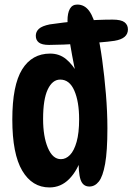

<svg xmlns="http://www.w3.org/2000/svg" viewBox="-20 -808 581 842"><path d="M197 14Q121 14 77.5 -59.5Q34 -133 34 -284Q34 -434 77 -503.5Q120 -573 200 -573Q240 -573 269.5 -549Q299 -525 323 -481L314 -477Q305 -518 296.5 -564Q288 -610 282 -651.5Q276 -693 276 -717Q276 -751 286.5 -769.5Q297 -788 319 -788Q351 -788 371.5 -759.5Q392 -731 405 -672Q418 -619 428 -546.5Q438 -474 444.5 -395.5Q451 -317 451 -245Q451 -145 441 -89.5Q431 -34 413.5 -12Q396 10 372 10Q343 10 333 -21Q323 -52 325 -122H339Q320 -60 283.5 -23Q247 14 197 14ZM247 -110Q269 -110 287 -128.5Q305 -147 316 -186Q327 -225 327 -285Q327 -362 306 -410.5Q285 -459 244 -459Q210 -459 189.5 -416Q169 -373 169 -286Q169 -209 190 -159.5Q211 -110 247 -110ZM195 -611Q164 -611 150.5 -621.5Q137 -632 137 -651Q137 -669 150.5 -681.5Q164 -694 198 -701Q224 -705 258 -709Q292 -713 330 -716Q368 -719 405.5 -720.5Q443 -722 474 -722Q511 -722 526 -710.5Q541 -699 541 -679Q541 -659 526.5 -646.5Q512 -634 482 -629Q455 -625 417 -622Q379 -619 337.5 -616.5Q296 -614 258.5 -612.5Q221 -611 195 -611Z"/></svg>

Font: DynaPuff Condensed
Style: Regular
Weight: 400
Width: 3
Designer: Toshi Omagari, Jennifer Daniel
Foundry: Google Fonts
Version: Version 2.000